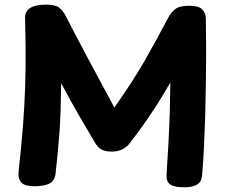

<svg xmlns="http://www.w3.org/2000/svg" viewBox="-20 -791 978 826"><path d="M219.1 -44.2Q215.3 -12.7 192.2 -1.2Q169.1 10.3 128.8 10.3Q86.8 10.3 71.7 -5.7Q56.6 -21.7 60.1 -54.9Q72.3 -162.7 78.9 -251.3Q85.6 -339.9 88.1 -416.8Q90.6 -493.7 90.2 -565.8Q89.8 -637.9 87.8 -712.7Q86.8 -742 109.6 -756.5Q132.3 -771 177.8 -771Q218.2 -771 234.8 -758.1Q251.4 -745.2 263.9 -719.8Q291.7 -666 315.1 -621.7Q338.4 -577.3 361.4 -534.1Q384.4 -490.8 411.2 -441.4Q437.9 -392.1 472.1 -328.1Q513.1 -387.1 543.3 -433.4Q573.6 -479.8 598.3 -522.7Q623.1 -565.7 649 -613.2Q674.9 -660.8 707.4 -721.4Q719.7 -742 737.2 -754.1Q754.7 -766.2 794.1 -766.2Q834.9 -766.2 849.8 -750.8Q864.8 -735.4 865.6 -711Q866.8 -638.9 866.8 -573.1Q866.8 -507.2 865.8 -440.1Q864.8 -373 862.8 -295Q860.8 -228 857.7 -162.1Q854.6 -96.1 849.6 -39.4Q847.8 -9.1 828.2 2.8Q808.6 14.8 772.7 14.8Q730.3 14.8 712.6 2.8Q694.8 -9.1 696.6 -39.4L704.8 -178Q707 -216 708.1 -246.9Q709.2 -277.8 710.3 -306.1Q711.4 -334.3 711.6 -365.2Q711.7 -396.1 712.7 -435.7Q678.6 -376.1 650.6 -333.3Q622.7 -290.4 596.6 -253.9Q570.6 -217.4 538.8 -175.6Q526.3 -158.6 506.3 -148.7Q486.3 -138.8 460.7 -138.8Q437 -138.8 419.4 -146.6Q401.8 -154.4 388 -178.1Q367 -213.9 350.7 -241.8Q334.3 -269.7 318.9 -296.2Q303.4 -322.8 285.4 -355.1Q267.4 -387.4 243.1 -433.1Q242.3 -364.7 240.6 -313.2Q238.8 -261.8 235.7 -219.4Q232.6 -177 228.5 -135.3Q224.4 -93.7 219.1 -44.2Z"/></svg>

Font: Playpen Sans Deva
Style: Regular
Weight: 400
Designer: Pooja Saxena, Gunjan Panchal, Laura Meseguer, Veronika Burian, José Scaglione
Foundry: TypeTogether
Version: Version 2.000